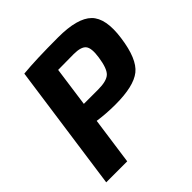

<svg xmlns="http://www.w3.org/2000/svg" viewBox="-186 -841 983 983"><g transform="rotate(-45 305.5 -349.5)"><path d="M30 0 127 -690Q219 -699 381 -699Q520 -699 572 -647.5Q624 -596 606 -468Q588 -336 533 -292Q478 -248 346 -248Q278 -248 218 -257L182 0ZM233 -365H336Q398 -365 421.5 -387Q445 -409 455 -479Q464 -539 447 -560.5Q430 -582 376 -582L263 -581Z"/></g></svg>

Font: Ezarion
Style: Bold Italic
Weight: 700
Italic angle: -8°
Designer: Natanael Gama
Version: Version 1.001;PS 001.001;hotconv 1.0.70;makeotf.lib2.5.58329